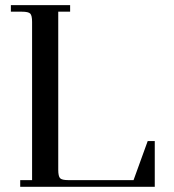

<svg xmlns="http://www.w3.org/2000/svg" viewBox="-20 -722 673 742"><path d="M22 -676.8V-702.1H251V-676.8H205.1V-65.9Q205.1 -41 212.2 -33.4Q219.2 -25.9 244.1 -25.9H496.1L550.8 -176.8H578.1V0H58.1V-25.9H104V-637.2Q104 -662.1 96.9 -669.4Q89.8 -676.8 64.9 -676.8Z"/></svg>

Font: Dihjauti S
Style: Bold
Weight: 700
Designer: T. Christopher White
Version: Version 3.0.0